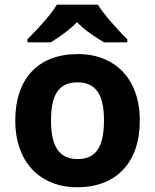

<svg xmlns="http://www.w3.org/2000/svg" viewBox="-20 -786 659 816"><path d="M521 -606V-619.1C474.1 -664.6 416 -732.4 396 -766.1H221.7C199.7 -729.5 158.2 -680.7 96.7 -619.1V-606H195.8C245.1 -636.7 282.2 -665.5 307.6 -691.9C332.5 -665 370.6 -636.2 421.9 -606ZM574.2 -273.9C574.2 -331.1 563.5 -381.3 542 -423.8C499 -509.3 416 -556.2 311 -556.2C142.6 -556.2 44.9 -452.1 44.9 -273.9C44.9 -216.8 55.7 -166.5 77.1 -123.5C120.1 -37.6 203.1 9.8 308.1 9.8C475.6 9.8 574.2 -96.2 574.2 -273.9ZM196.8 -273.9C196.8 -382.8 229.5 -436 309.1 -436C389.2 -436 421.9 -381.8 421.9 -273.9C421.9 -165 389.6 -109.9 310.1 -109.9C230 -109.9 196.8 -166 196.8 -273.9Z"/></svg>

Font: Open Sans bold
Style: Bold
Weight: 700
Foundry: Ascender Corporation
Version: Version 1.100;PS 001.100;hotconv 1.0.88;makeotf.lib2.5.64775